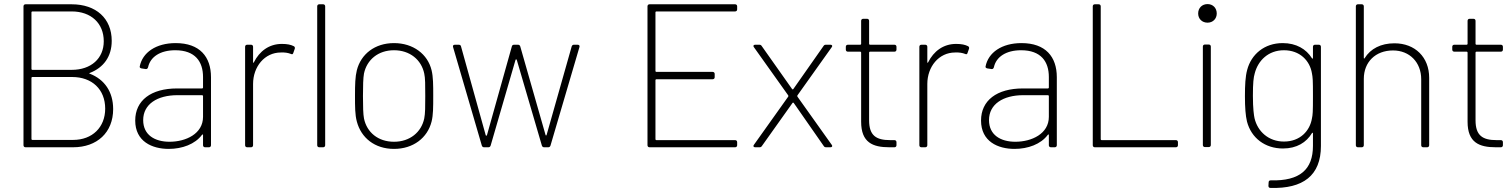

<svg xmlns="http://www.w3.org/2000/svg" viewBox="-20 -721 7404 940"><path d="M420 -364C487 -390 527 -444 527 -521C527 -631 450 -700 331 -700H105C99 -700 95 -696 95 -690V-10C95 -4 99 0 105 0H338C455 0 534 -72 534 -187C534 -271 492 -332 420 -360C416 -361 416 -363 420 -364ZM138 -665H331C426 -665 488 -607 488 -519C488 -435 426 -379 331 -379H138C136 -379 134 -381 134 -383V-661C134 -663 136 -665 138 -665ZM338 -36H138C136 -36 134 -38 134 -40V-340C134 -342 136 -344 138 -344H333C431 -344 495 -283 495 -189C495 -98 432 -36 338 -36Z M840 -510C744 -510 677 -464 664 -395C663 -391 667 -387 673 -386L693 -383C699 -382 703 -385 705 -392C716 -443 765 -475 838 -475C936 -475 974 -419 974 -344V-292C974 -290 972 -288 970 -288H847C719 -288 642 -229 642 -131C642 -28 725 8 806 8C872 8 935 -15 969 -61C972 -64 974 -63 974 -60V-10C974 -4 978 0 984 0H1003C1009 0 1013 -4 1013 -10V-343C1013 -443 958 -510 840 -510ZM810 -27C738 -27 681 -60 681 -133C681 -211 750 -255 849 -255H970C972 -255 974 -253 974 -251V-149C974 -66 890 -27 810 -27Z M1360 -506C1297 -506 1250 -470 1223 -416C1222 -412 1219 -413 1219 -417V-492C1219 -498 1215 -502 1209 -502H1190C1184 -502 1180 -498 1180 -492V-10C1180 -4 1184 0 1190 0H1209C1215 0 1219 -4 1219 -10V-310C1219 -394 1275 -464 1355 -464C1376 -465 1391 -462 1404 -457C1410 -454 1414 -455 1416 -462L1423 -482C1425 -487 1423 -493 1418 -495C1404 -502 1387 -506 1360 -506Z M1543 0H1562C1568 0 1572 -4 1572 -10V-690C1572 -696 1568 -700 1562 -700H1543C1537 -700 1533 -696 1533 -690V-10C1533 -4 1537 0 1543 0Z M1909 8C2003 8 2073 -46 2093 -126C2101 -158 2101 -196 2101 -252C2101 -304 2101 -344 2093 -377C2074 -456 2003 -510 1909 -510C1815 -510 1747 -456 1727 -377C1719 -345 1718 -308 1718 -252C1718 -199 1718 -159 1727 -126C1748 -46 1815 8 1909 8ZM1909 -27C1831 -27 1776 -73 1762 -141C1758 -162 1757 -199 1757 -251C1757 -300 1758 -339 1762 -361C1776 -428 1831 -475 1909 -475C1987 -475 2043 -428 2057 -361C2062 -340 2062 -304 2062 -251C2062 -203 2062 -164 2057 -141C2043 -74 1987 -27 1909 -27Z M2350 0H2371C2377 0 2380 -3 2382 -8L2504 -428C2505 -431 2509 -431 2510 -428L2633 -8C2635 -3 2638 0 2644 0H2664C2670 0 2673 -3 2675 -8L2817 -491C2819 -498 2815 -502 2808 -502H2790C2784 -502 2781 -499 2779 -494L2656 -60C2655 -57 2652 -57 2651 -60L2527 -494C2525 -499 2522 -502 2516 -502H2497C2491 -502 2487 -499 2486 -494L2364 -59C2363 -56 2359 -56 2358 -59L2237 -494C2236 -499 2232 -502 2226 -502H2207C2200 -502 2196 -498 2198 -491L2339 -8C2341 -3 2344 0 2350 0Z M3589 -675V-690C3589 -696 3585 -700 3579 -700H3160C3154 -700 3150 -696 3150 -690V-10C3150 -4 3154 0 3160 0H3579C3585 0 3589 -4 3589 -10V-25C3589 -31 3585 -35 3579 -35H3193C3191 -35 3189 -37 3189 -39V-329C3189 -331 3191 -333 3193 -333H3469C3475 -333 3479 -337 3479 -343V-359C3479 -365 3475 -369 3469 -369H3193C3191 -369 3189 -371 3189 -373V-661C3189 -663 3191 -665 3193 -665H3579C3585 -665 3589 -669 3589 -675Z M3677 0H3698C3703 0 3707 -1 3710 -6L3860 -217C3861 -219 3865 -219 3866 -217L4013 -6C4016 -1 4020 0 4025 0H4046C4054 0 4057 -6 4052 -12L3884 -248C3883 -250 3883 -252 3884 -254L4052 -490C4057 -496 4054 -502 4046 -502H4024C4019 -502 4015 -501 4012 -496L3864 -285C3863 -283 3859 -283 3858 -285L3709 -496C3706 -501 3702 -502 3697 -502H3677C3669 -502 3666 -496 3671 -490L3839 -254C3840 -252 3840 -250 3839 -248L3671 -12C3666 -6 3669 0 3677 0Z M4369 -478V-492C4369 -498 4365 -502 4359 -502H4239C4237 -502 4235 -504 4235 -506V-619C4235 -625 4231 -629 4225 -629H4206C4200 -629 4196 -625 4196 -619V-506C4196 -504 4194 -502 4192 -502H4131C4125 -502 4121 -498 4121 -492V-478C4121 -472 4125 -468 4131 -468H4192C4194 -468 4196 -466 4196 -464V-125C4196 -23 4253 0 4334 0H4359C4365 0 4369 -4 4369 -10V-25C4369 -31 4365 -35 4359 -35H4338C4270 -35 4235 -57 4235 -132V-464C4235 -466 4237 -468 4239 -468H4359C4365 -468 4369 -472 4369 -478Z M4661 -506C4598 -506 4551 -470 4524 -416C4523 -412 4520 -413 4520 -417V-492C4520 -498 4516 -502 4510 -502H4491C4485 -502 4481 -498 4481 -492V-10C4481 -4 4485 0 4491 0H4510C4516 0 4520 -4 4520 -10V-310C4520 -394 4576 -464 4656 -464C4677 -465 4692 -462 4705 -457C4711 -454 4715 -455 4717 -462L4724 -482C4726 -487 4724 -493 4719 -495C4705 -502 4688 -506 4661 -506Z M4981 -510C4885 -510 4818 -464 4805 -395C4804 -391 4808 -387 4814 -386L4834 -383C4840 -382 4844 -385 4846 -392C4857 -443 4906 -475 4979 -475C5077 -475 5115 -419 5115 -344V-292C5115 -290 5113 -288 5111 -288H4988C4860 -288 4783 -229 4783 -131C4783 -28 4866 8 4947 8C5013 8 5076 -15 5110 -61C5113 -64 5115 -63 5115 -60V-10C5115 -4 5119 0 5125 0H5144C5150 0 5154 -4 5154 -10V-343C5154 -443 5099 -510 4981 -510ZM4951 -27C4879 -27 4822 -60 4822 -133C4822 -211 4891 -255 4990 -255H5111C5113 -255 5115 -253 5115 -251V-149C5115 -66 5031 -27 4951 -27Z M5340 0H5737C5743 0 5747 -4 5747 -10V-25C5747 -31 5743 -35 5737 -35H5373C5371 -35 5369 -37 5369 -39V-690C5369 -696 5365 -700 5359 -700H5340C5334 -700 5330 -696 5330 -690V-10C5330 -4 5334 0 5340 0Z M5892 -610C5918 -610 5937 -629 5937 -655C5937 -682 5918 -701 5892 -701C5865 -701 5846 -682 5846 -655C5846 -629 5865 -610 5892 -610ZM5879 -1H5898C5904 -1 5908 -5 5908 -11V-493C5908 -499 5904 -503 5898 -503H5879C5873 -503 5869 -499 5869 -493V-11C5869 -5 5873 -1 5879 -1Z M6408 -492V-437C6408 -433 6405 -433 6403 -436C6375 -481 6326 -510 6260 -510C6170 -510 6106 -455 6086 -379C6077 -346 6075 -304 6075 -250C6075 -195 6078 -155 6085 -126C6106 -45 6174 6 6261 6C6329 6 6376 -24 6403 -69C6405 -72 6408 -72 6408 -68V-7C6408 108 6345 166 6201 162C6195 162 6191 165 6191 172L6190 189C6190 196 6194 199 6200 199C6360 204 6447 138 6447 -6V-492C6447 -498 6443 -502 6437 -502H6418C6412 -502 6408 -498 6408 -492ZM6403 -141C6393 -81 6346 -28 6266 -28C6190 -28 6137 -78 6122 -142C6119 -156 6114 -189 6114 -252C6114 -315 6117 -342 6123 -362C6139 -424 6189 -475 6266 -475C6344 -475 6393 -424 6403 -362C6407 -341 6408 -332 6408 -251C6408 -170 6407 -160 6403 -141Z M6807 -509C6741 -509 6690 -483 6661 -436C6659 -433 6657 -434 6657 -438V-690C6657 -696 6653 -700 6647 -700H6628C6622 -700 6618 -696 6618 -690V-10C6618 -4 6622 0 6628 0H6647C6653 0 6657 -4 6657 -10V-335C6657 -417 6714 -474 6800 -474C6881 -474 6938 -416 6938 -333V-10C6938 -4 6942 0 6948 0H6967C6973 0 6977 -4 6977 -10V-340C6977 -441 6908 -509 6807 -509Z M7338 -478V-492C7338 -498 7334 -502 7328 -502H7208C7206 -502 7204 -504 7204 -506V-619C7204 -625 7200 -629 7194 -629H7175C7169 -629 7165 -625 7165 -619V-506C7165 -504 7163 -502 7161 -502H7100C7094 -502 7090 -498 7090 -492V-478C7090 -472 7094 -468 7100 -468H7161C7163 -468 7165 -466 7165 -464V-125C7165 -23 7222 0 7303 0H7328C7334 0 7338 -4 7338 -10V-25C7338 -31 7334 -35 7328 -35H7307C7239 -35 7204 -57 7204 -132V-464C7204 -466 7206 -468 7208 -468H7328C7334 -468 7338 -472 7338 -478Z"/></svg>

Font: Barlow ExtraLight
Style: Regular
Weight: 275
Designer: Jeremy Tribby
Foundry: Tribby Type
Version: Version 1.422;hotconv 1.0.109;makeotfexe 2.5.65596